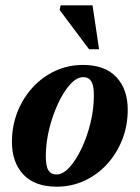

<svg xmlns="http://www.w3.org/2000/svg" viewBox="-20 -690 526 723"><path d="M292.5 -445.5Q375 -445.5 418 -399.8Q461 -354 461 -277Q461 -216.5 440.2 -164Q419.5 -111.5 382.8 -71.5Q346 -31.5 297.5 -9.2Q249 13 193.5 13Q111 13 68 -32.8Q25 -78.5 25 -155.5Q25 -216 45.8 -268.5Q66.5 -321 103.2 -361Q140 -401 188.5 -423.2Q237 -445.5 292.5 -445.5ZM193 -33Q217 -33 241.8 -60.2Q266.5 -87.5 287.5 -131.8Q308.5 -176 321 -228.2Q333.5 -280.5 333.5 -330.5Q333.5 -369 323.5 -384.2Q313.5 -399.5 293.5 -399.5Q269 -399.5 244.2 -372.2Q219.5 -345 198.8 -300.5Q178 -256 165.2 -204Q152.5 -152 152.5 -101.5Q152.5 -63.5 162.5 -48.2Q172.5 -33 193 -33ZM353 -504.5H315.5L204.5 -652.5L208.5 -670H328.5Z"/></svg>

Font: Newsreader Text
Style: Bold Italic
Weight: 700
Italic angle: -17°
Designer: Hugues Gentile
Foundry: Production Type
Version: Version 1.001